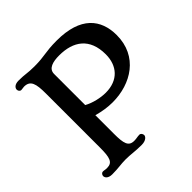

<svg xmlns="http://www.w3.org/2000/svg" viewBox="-199 -947 1124 1124"><g transform="rotate(-45 363.0 -385.0)"><path d="M61 -23.4C61 -11.7 71.3 6.8 106.4 6.8C159.7 6.8 182.1 0 223.6 0C266.1 0 293 6.8 350.1 6.8C385.7 6.8 400.9 -11.7 400.9 -23.4C400.9 -32.7 394 -45.4 382.3 -45.4C365.2 -45.4 356 -41 335.9 -41C289.6 -41 280.8 -74.2 280.8 -154.3V-308.1C324.7 -295.9 365.7 -289.6 406.2 -289.6C558.1 -289.6 701.2 -376 701.2 -551.3C701.2 -681.2 627 -777.3 429.7 -777.3C332 -777.3 320.3 -762.2 230 -762.2C171.9 -762.2 161.6 -769.5 106.4 -769.5C71.3 -769.5 61 -751 61 -739.7C61 -729 67.9 -718.8 79.6 -718.8C88.9 -718.8 94.7 -721.7 103.5 -721.7C156.2 -721.7 166 -683.6 166 -602.1V-154.3C166 -73.2 156.7 -41 111.3 -41C94.2 -41 90.8 -43.9 79.6 -43.9C67.9 -43.9 61 -32.7 61 -23.4ZM280.8 -392.1V-649.9C280.8 -694.3 327.1 -705.6 378.4 -705.6C495.1 -705.6 576.2 -650.9 576.2 -517.1C576.2 -423.3 520.5 -357.9 417 -357.9C376 -357.9 321.3 -369.6 280.8 -392.1Z"/></g></svg>

Font: Stoke
Style: Regular
Weight: 400
Designer: Nicole Fally
Foundry: Nicole Fally
Version: Version 1.002